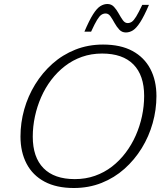

<svg xmlns="http://www.w3.org/2000/svg" viewBox="-20 -931 823 961"><path d="M144 -247Q144 -144 197.8 -89.2Q251.5 -34.5 354.5 -34.5Q408.5 -34.5 455.2 -51Q502 -67.5 540.5 -97.2Q579 -127 609 -166.8Q639 -206.5 659.5 -253Q680 -299.5 690.8 -350Q701.5 -400.5 701.5 -451Q701.5 -554 647.8 -608.5Q594 -663 491 -663Q437 -663 390.2 -646.5Q343.5 -630 305 -600.2Q266.5 -570.5 236.5 -531Q206.5 -491.5 186 -444.8Q165.5 -398 154.8 -347.8Q144 -297.5 144 -247ZM763 -450Q763 -381.5 744.2 -314.8Q725.5 -248 689.5 -189.5Q653.5 -131 603 -86Q552.5 -41 488.5 -15.5Q424.5 10 349.5 10Q262.5 10 203 -21.8Q143.5 -53.5 113 -111.8Q82.5 -170 82.5 -247.5Q82.5 -316.5 101.2 -383.2Q120 -450 156 -508.5Q192 -567 242.5 -612Q293 -657 357 -682.5Q421 -708 496 -708Q583.5 -708 642.8 -676Q702 -644 732.5 -586Q763 -528 763 -450ZM725.5 -906.5Q701 -849.5 681.8 -819.8Q662.5 -790 645.5 -779.2Q628.5 -768.5 610 -768.5Q590 -768.5 576.8 -783Q563.5 -797.5 553.2 -816.2Q543 -835 533 -849.2Q523 -863.5 509 -863.5Q497.5 -863.5 487.8 -857.2Q478 -851 466 -831.5Q454 -812 436 -772.5H402.5Q427 -830 446 -859.8Q465 -889.5 482.2 -900.2Q499.5 -911 517.5 -911Q537.5 -911 550.8 -896.5Q564 -882 574.2 -863.2Q584.5 -844.5 594.8 -830Q605 -815.5 619 -815.5Q630 -815.5 639.8 -822Q649.5 -828.5 661.5 -848Q673.5 -867.5 692 -906.5Z"/></svg>

Font: Newsreader 9pt Light
Style: Italic
Weight: 300
Italic angle: -17°
Designer: Hugues Gentile
Foundry: Production Type
Version: Version 1.003